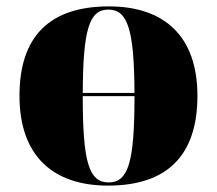

<svg xmlns="http://www.w3.org/2000/svg" viewBox="-20 -571 680 601"><path d="M318 10C502 10 598 -83 598 -271C598 -459 493 -551 321 -551C137 -551 41 -459 41 -271C41 -83 146 10 318 10ZM401 -280H239C240 -478 259 -541 319 -541C380 -541 400 -478 401 -280ZM320 0C258 0 239 -64 239 -270H401C401 -64 382 0 320 0Z"/></svg>

Font: Noto Serif Display Black
Style: Regular
Weight: 900
Designer: Monotype Design Team
Foundry: Monotype Imaging Inc.
Version: Version 2.009